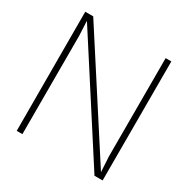

<svg xmlns="http://www.w3.org/2000/svg" viewBox="-166 -879 1001 1024"><g transform="rotate(30 335.0 -366.5)"><path d="M119 -733 571 -33V-22L565 -128V-733H600V0H550L99 -700L101 -712L106 -605V0H71L70 -733Z"/></g></svg>

Font: Kreadon
Style: Regular
Weight: 400
Designer: kohakuno
Foundry: StudioGnu
Version: Version 1.000;Glyphs 3.1.2 (3151)